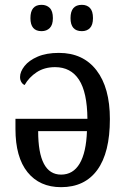

<svg xmlns="http://www.w3.org/2000/svg" viewBox="-20 -765 523 795"><path d="M44 -231V-273H342Q341 -383 307 -435Q273 -487 208 -487Q164 -487 132 -466Q100 -445 82 -413Q74 -416 68.5 -425Q63 -434 63 -446Q63 -468 81.5 -491.5Q100 -515 136 -530.5Q172 -546 224 -546Q324 -546 379.5 -474Q435 -402 435 -272Q435 -133 383 -61.5Q331 10 233 10Q144 10 94 -52Q44 -114 44 -231ZM340 -222H138Q138 -42 233 -42Q283 -42 310 -88Q337 -134 340 -222ZM106 -690Q106 -745 152 -745Q173 -745 186 -732Q199 -719 199 -690Q199 -662 186 -649Q173 -636 152 -636Q106 -636 106 -690ZM272 -690Q272 -745 319 -745Q340 -745 352.5 -732Q365 -719 365 -690Q365 -662 352.5 -649Q340 -636 319 -636Q272 -636 272 -690Z"/></svg>

Font: Noto Serif Narrow
Style: Regular
Weight: 400
Width: 4
Designer: Monotype Design Team
Foundry: Monotype Imaging Inc.
Version: Version 1.001